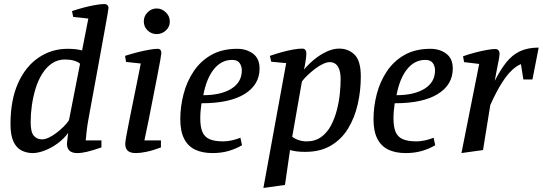

<svg xmlns="http://www.w3.org/2000/svg" viewBox="-20 -750 2691 952"><path d="M142 9Q113 9 87.5 -3.5Q62 -16 47 -47.5Q32 -79 32 -134Q32 -254 69.5 -337.5Q107 -421 171.5 -464.5Q236 -508 315 -508Q338 -508 354.5 -506Q371 -504 387 -500L418 -658L343 -666L337 -695Q366 -705 397 -713Q428 -721 454.5 -725.5Q481 -730 497 -730Q507 -730 512.5 -724.5Q518 -719 518 -710Q518 -707 513.5 -681Q509 -655 501.5 -613Q494 -571 484.5 -519.5Q475 -468 465 -412.5Q455 -357 445 -303.5Q435 -250 427 -206Q421 -174 416.5 -147.5Q412 -121 409.5 -98Q407 -75 405 -54H483V-19Q442 -5 414 2Q386 9 363 9Q337 9 324.5 -3Q312 -15 312 -36Q312 -40 313.5 -53.5Q315 -67 316.5 -79Q318 -91 318 -91Q297 -62 266.5 -39.5Q236 -17 202.5 -4Q169 9 142 9ZM189 -59Q203 -59 221.5 -67.5Q240 -76 259 -90.5Q278 -105 295.5 -122Q313 -139 322 -154L377 -434Q366 -444 346 -449.5Q326 -455 303 -455Q266 -455 238 -436Q210 -417 189.5 -384.5Q169 -352 156.5 -311Q144 -270 138 -227.5Q132 -185 132 -145Q132 -95 147.5 -77Q163 -59 189 -59Z M654 9Q626 9 613.5 -2.5Q601 -14 601 -37Q601 -45 606 -74Q611 -103 620 -147Q629 -191 639 -241.5Q649 -292 659.5 -342.5Q670 -393 678 -435L605 -443L600 -473Q631 -483 662.5 -491Q694 -499 720.5 -503.5Q747 -508 761 -508Q771 -508 775.5 -502.5Q780 -497 780 -486Q780 -482 774.5 -450.5Q769 -419 759.5 -371Q750 -323 739 -266.5Q728 -210 717 -154.5Q706 -99 696 -54H778V-19Q738 -4 707 2.5Q676 9 654 9ZM757 -581Q731 -581 712 -599Q693 -617 693 -644Q693 -670 712 -689Q731 -708 757 -708Q782 -708 802 -689Q822 -670 822 -643Q822 -617 802.5 -599Q783 -581 757 -581Z M1034 9Q983 9 947.5 -8Q912 -25 893 -62Q874 -99 874 -159Q874 -221 890 -283Q906 -345 940 -396Q974 -447 1027.5 -477.5Q1081 -508 1156 -508Q1202 -508 1234.5 -484Q1267 -460 1267 -410Q1267 -330 1193 -284Q1119 -238 979 -238Q976 -217 974.5 -199Q973 -181 973 -163Q973 -121 983.5 -96Q994 -71 1019 -60Q1044 -49 1087 -49Q1107 -49 1129.5 -54Q1152 -59 1172 -67L1180 -30Q1150 -12 1113.5 -1.5Q1077 9 1034 9ZM988 -278Q1075 -278 1127 -310Q1179 -342 1179 -401Q1179 -422 1168 -437.5Q1157 -453 1131 -453Q1078 -453 1041 -407.5Q1004 -362 988 -278Z M1286 182 1399 -437 1325 -444 1318 -473Q1347 -483 1377.5 -491.5Q1408 -500 1434.5 -504.5Q1461 -509 1478 -509Q1489 -509 1494 -502.5Q1499 -496 1499 -485Q1499 -474 1496.5 -455.5Q1494 -437 1491 -422Q1488 -407 1487 -405Q1512 -434 1540.5 -457Q1569 -480 1600.5 -494.5Q1632 -509 1662 -509Q1708 -509 1738.5 -478.5Q1769 -448 1769 -371Q1769 -299 1753.5 -232Q1738 -165 1705.5 -112Q1673 -59 1620.5 -28Q1568 3 1493 3Q1467 3 1450 0.5Q1433 -2 1418 -6L1393 167ZM1500 -49Q1543 -49 1573 -71Q1603 -93 1621.5 -128.5Q1640 -164 1650.5 -205Q1661 -246 1665 -286Q1669 -326 1669 -356Q1669 -384 1663 -403Q1657 -422 1645 -432Q1633 -442 1615 -442Q1601 -442 1581.5 -433Q1562 -424 1542.5 -409Q1523 -394 1505.5 -377.5Q1488 -361 1477 -346L1429 -72Q1441 -62 1460.5 -55.5Q1480 -49 1500 -49Z M1992 9Q1941 9 1905.5 -8Q1870 -25 1851 -62Q1832 -99 1832 -159Q1832 -221 1848 -283Q1864 -345 1898 -396Q1932 -447 1985.5 -477.5Q2039 -508 2114 -508Q2160 -508 2192.5 -484Q2225 -460 2225 -410Q2225 -330 2151 -284Q2077 -238 1937 -238Q1934 -217 1932.5 -199Q1931 -181 1931 -163Q1931 -121 1941.5 -96Q1952 -71 1977 -60Q2002 -49 2045 -49Q2065 -49 2087.5 -54Q2110 -59 2130 -67L2138 -30Q2108 -12 2071.5 -1.5Q2035 9 1992 9ZM1946 -278Q2033 -278 2085 -310Q2137 -342 2137 -401Q2137 -422 2126 -437.5Q2115 -453 2089 -453Q2036 -453 1999 -407.5Q1962 -362 1946 -278Z M2268 9 2356 -433 2281 -442 2276 -471Q2304 -481 2334.5 -489Q2365 -497 2392 -502Q2419 -507 2436 -507Q2446 -507 2451.5 -500.5Q2457 -494 2457 -484Q2457 -474 2453 -453Q2449 -432 2443.5 -404.5Q2438 -377 2433 -349Q2461 -404 2490.5 -441Q2520 -478 2558.5 -496Q2597 -514 2651 -514L2620 -356H2575L2563 -432Q2544 -425 2520 -403.5Q2496 -382 2469 -340Q2442 -298 2411 -229L2375 -6Z"/></svg>

Font: Manuale Medium
Style: Italic
Weight: 500
Italic angle: -11°
Version: Version 1.002